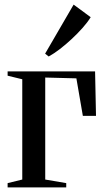

<svg xmlns="http://www.w3.org/2000/svg" viewBox="-20 -812 454 832"><path d="M13 0V-18.5L76.5 -34V-468.5L13 -484V-502.5H392L396 -310H339L311 -472.5L176 -476V-34L267 -18.5V0ZM190.5 -567.5 175.5 -579.5 299 -792 373 -737.5Q359.5 -715.5 337.8 -691Q316 -666.5 290.5 -642.8Q265 -619 239.2 -599.2Q213.5 -579.5 191.5 -567.5Z"/></svg>

Font: Merriweather 144pt
Style: Regular
Weight: 400
Version: Version 2.100